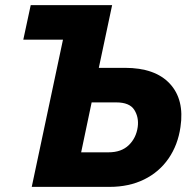

<svg xmlns="http://www.w3.org/2000/svg" viewBox="-20 -730 766 750"><path d="M104 0 226 -575H71L100 -710H418L366 -465H468Q586 -465 643.5 -403Q701 -341 685 -234Q675 -164 638.5 -111Q602 -58 543 -29Q484 0 408 0ZM297 -135H404Q454 -135 483 -163Q512 -191 518 -234Q523 -272 504.5 -301Q486 -330 434 -330H338Z"/></svg>

Font: Raleway ExtraBold
Style: Italic
Weight: 800
Italic angle: -12°
Designer: Matt McInerney, Pablo Impallari, Rodrigo Fuenzalida
Foundry: Matt McInerney, Pablo Impallari, Rodrigo Fuenzalida
Version: Version 4.026